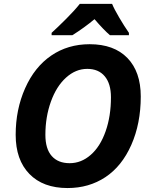

<svg xmlns="http://www.w3.org/2000/svg" viewBox="-20 -951 770 981"><path d="M425.8 -599.1C464.2 -599.1 494 -586.5 515.1 -561.3C536.3 -536.1 546.9 -500.3 546.9 -454.1C546.9 -389.6 537.8 -331.5 519.5 -279.8C501.3 -228 476 -188 443.6 -159.7C411.2 -131.3 375.3 -117.2 335.9 -117.2C296.5 -117.2 266 -129.4 244.4 -153.8C222.7 -178.2 211.9 -214.4 211.9 -262.2C211.9 -323.1 221.3 -379.6 240 -431.6C258.7 -483.7 284.5 -524.7 317.4 -554.4C350.3 -584.2 386.4 -599.1 425.8 -599.1ZM699.2 -458C699.2 -542.3 676.4 -607.9 630.9 -654.8C585.3 -701.7 521 -725.1 438 -725.1C363.8 -725.1 298.3 -705.7 241.7 -667C185.1 -628.3 140.6 -572.7 108.4 -500.2C76.2 -427.8 60.1 -348.5 60.1 -262.2C60.1 -176.9 83.4 -110.3 130.1 -62.3C176.8 -14.2 241.9 9.8 325.2 9.8C398.1 9.8 462.6 -8.8 518.6 -45.9C574.5 -83 618.7 -137.9 650.9 -210.7C683.1 -283.4 699.2 -365.9 699.2 -458ZM638.7 -771V-783.2C622.4 -806.6 605.8 -832.8 588.9 -861.6C571.9 -890.4 559.9 -913.6 552.7 -931.2H387.7C370.8 -909.7 347.7 -884.3 318.4 -855C289.1 -825.7 264.2 -801.8 243.7 -783.2V-771H349.6C391 -797 428.7 -824.4 462.9 -853C495.1 -815.6 521.5 -788.2 542 -771Z"/></svg>

Font: OpenSans
Style: Bold Italic
Weight: 700
Italic angle: -12°
Foundry: Ascender Corporation
Version: Version 1.10; ttfautohint (v1.2) -l 8 -r 50 -G 200 -x 14 -D 